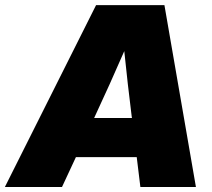

<svg xmlns="http://www.w3.org/2000/svg" viewBox="-62 -748 847 768"><path d="M-42.5 0 322.3 -727.5H595.7L721.7 0H499.5L484.9 -119.6H241.7L186 0ZM314.5 -275.9H465.8L464.8 -282.2Q456.5 -348.1 449.2 -412.6Q441.9 -477.1 435.1 -543.5Q406.2 -477.1 377.2 -412.6Q348.1 -348.1 317.4 -282.2Z"/></svg>

Font: Inter Display Black
Style: Italic
Weight: 900
Italic angle: -9.39999°
Designer: Rasmus Andersson
Foundry: rsms
Version: Version 4.000;git-a52131595